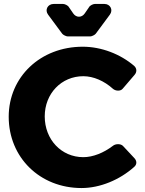

<svg xmlns="http://www.w3.org/2000/svg" viewBox="-20 -942 732 970"><path d="M223 -868 294 -772C298 -766 314 -758 322 -758H436C444 -758 460 -766 464 -772L535 -868C553 -892 537 -922 508 -922H459C450 -922 434 -914 430 -906L408 -874C393 -852 365 -852 350 -874L328 -906C324 -914 308 -922 299 -922H251C221 -922 205 -892 223 -868ZM398 -706C185 -706 24 -554 24 -352C24 -147 181 8 392 8C485 8 584 -33 657 -98C673 -111 672 -130 658 -144L601 -205C589 -217 563 -216 550 -205C504 -170 450 -148 401 -148C290 -148 206 -237 206 -354C206 -469 290 -557 401 -557C452 -557 507 -533 551 -493C564 -482 589 -480 600 -494L660 -564C672 -578 672 -596 658 -609C588 -669 492 -706 398 -706Z"/></svg>

Font: Trueno
Style: RoundBd
Weight: 700
Designer: Julieta Ulanovsky, Jasper
Foundry: Julieta Ulanovsky, Cannot Into Space Fonts
Version: Version 3.001